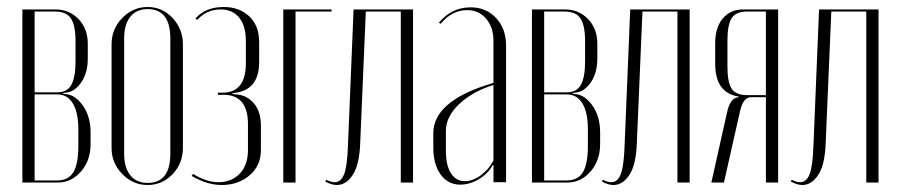

<svg xmlns="http://www.w3.org/2000/svg" viewBox="-20 -522 2571 549"><path d="M231 -397V-355Q231 -313 212 -286Q193 -259 168 -257L160 -256L161 -254L168 -253Q195 -251 217 -220Q239 -189 239 -143V-110Q239 -63 211.5 -31.5Q184 0 145 0H44V-495H139Q178 -495 204.5 -467.5Q231 -440 231 -397ZM79 -258H144Q172 -258 184 -279.5Q196 -301 196 -347V-403Q196 -449 183 -469Q170 -489 137 -489H79ZM204 -104V-152Q204 -200 188.5 -226Q173 -252 144 -252H79V-6H143Q176 -6 190 -30Q204 -54 204 -104Z M503 -395V-99Q503 -55 473.5 -24Q444 7 402 7Q360 7 329.5 -24.5Q299 -56 299 -99V-395Q299 -439 329.5 -470.5Q360 -502 402 -502Q444 -502 473.5 -470.5Q503 -439 503 -395ZM402 -496Q370 -496 352.5 -474Q335 -452 335 -412V-82Q335 -43 352.5 -21Q370 1 402 1Q467 1 467 -82V-412Q467 -496 402 -496Z M614 7Q572 7 528 -19L532 -25Q570 -1 605 -1Q642 -1 665.5 -25.5Q689 -50 689 -93V-167Q689 -251 619 -251H603V-257H619Q683 -259 683 -341V-404Q683 -448 664 -471.5Q645 -495 611 -495Q571 -495 544 -465L539 -469Q567 -502 620 -502Q664 -502 692.5 -475.5Q721 -449 721 -402V-344Q721 -268 656 -257L645 -256V-253L656 -252Q686 -250 706 -226.5Q726 -203 726 -163V-93Q726 -48 693.5 -20.5Q661 7 614 7Z M790 0V-495H928V-489H825V0Z M910 -3 913 -8Q926 -1 937 -1Q955 -1 964 -24Q973 -47 975 -107L991 -495H1161V0H1126V-489H1026L1010 -114Q1008 -52 989 -22.5Q970 7 943 7Q928 7 910 -3Z M1219 -100V-141Q1219 -235 1391 -285V-406Q1391 -444 1370 -468.5Q1349 -493 1316 -493Q1272 -493 1240 -454L1235 -457Q1271 -501 1326 -501Q1370 -501 1398.5 -470.5Q1427 -440 1427 -392V-1H1391V-50H1389Q1375 -25 1349 -9.5Q1323 6 1296 6Q1261 6 1240 -23Q1219 -52 1219 -100ZM1309 -4Q1332 -4 1355 -21Q1378 -38 1391 -63V-279Q1330 -260 1292.5 -224Q1255 -188 1255 -148V-90Q1255 -49 1269.5 -26.5Q1284 -4 1309 -4Z M1688 -397V-355Q1688 -313 1669 -286Q1650 -259 1625 -257L1617 -256L1618 -254L1625 -253Q1652 -251 1674 -220Q1696 -189 1696 -143V-110Q1696 -63 1668.5 -31.5Q1641 0 1602 0H1501V-495H1596Q1635 -495 1661.5 -467.5Q1688 -440 1688 -397ZM1536 -258H1601Q1629 -258 1641 -279.5Q1653 -301 1653 -347V-403Q1653 -449 1640 -469Q1627 -489 1594 -489H1536ZM1661 -104V-152Q1661 -200 1645.5 -226Q1630 -252 1601 -252H1536V-6H1600Q1633 -6 1647 -30Q1661 -54 1661 -104Z M1701 -3 1704 -8Q1717 -1 1728 -1Q1746 -1 1755 -24Q1764 -47 1766 -107L1782 -495H1952V0H1917V-489H1817L1801 -114Q1799 -52 1780 -22.5Q1761 7 1734 7Q1719 7 1701 -3Z M2205 -495V0H2170V-244H2127Q2105 -244 2096 -204L2050 0H2014L2059 -201Q2068 -243 2092 -244V-246Q2025 -256 2025 -340V-398Q2025 -443 2046.5 -469Q2068 -495 2105 -495ZM2060 -332Q2060 -287 2072 -268.5Q2084 -250 2116 -250H2170V-489H2116Q2084 -489 2072 -470Q2060 -451 2060 -406Z M2241 -3 2244 -8Q2257 -1 2268 -1Q2286 -1 2295 -24Q2304 -47 2306 -107L2322 -495H2492V0H2457V-489H2357L2341 -114Q2339 -52 2320 -22.5Q2301 7 2274 7Q2259 7 2241 -3Z"/></svg>

Font: Moniqa ExtLt Narrow Display
Style: Regular
Weight: 200
Width: 4
Designer: Rajesh Rajput
Foundry: Rajesh Rajput
Version: Version 1.000